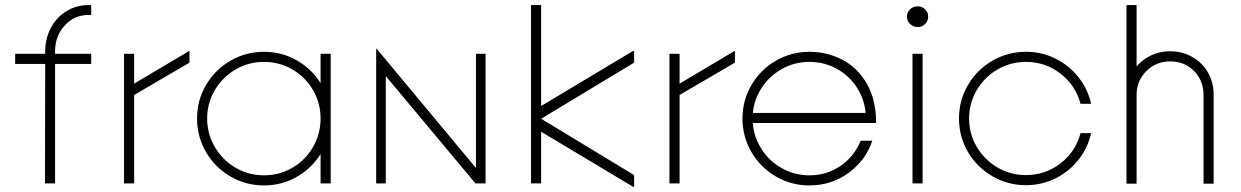

<svg xmlns="http://www.w3.org/2000/svg" viewBox="-20 -726 4914 760"><path d="M331 -706H341V-667H332Q274 -667 236 -625Q198 -583 198 -523V0H158L159 -523Q159 -573 181 -615Q203 -657 242.5 -681.5Q282 -706 331 -706ZM40 -513H341V-473H40Z M471 -513H511V-395L730 -525V-478L511 -350V0H471Z M760 -257Q760 -329 795.5 -389.5Q831 -450 892 -485.5Q953 -521 1025 -521Q1097 -521 1157.5 -485.5Q1218 -450 1253.5 -389.5Q1289 -329 1289 -257Q1289 -185 1253.5 -124Q1218 -63 1157.5 -27.5Q1097 8 1025 8Q953 8 892 -27.5Q831 -63 795.5 -124Q760 -185 760 -257ZM1249 -257Q1249 -318 1219 -369.5Q1189 -421 1137.5 -451Q1086 -481 1025 -481Q964 -481 912.5 -451Q861 -421 830.5 -369.5Q800 -318 800 -257Q800 -196 830.5 -144Q861 -92 912.5 -62Q964 -32 1025 -32Q1086 -32 1137.5 -62Q1189 -92 1219 -144Q1249 -196 1249 -257ZM1249 -513H1289V0H1249Z M1469 -533H1471L1864 -61V-513H1902V0H1862L1507 -425V0H1469Z M2098 -219V-292L2487 -525L2490 -523V-478L2122 -256L2490 -33V12L2487 14ZM2082 -706H2122V0H2082Z M2630 -513H2670V-395L2889 -525V-478L2670 -350V0H2630Z M2919 -257Q2919 -329 2954.5 -389.5Q2990 -450 3051 -485.5Q3112 -521 3184 -521Q3253 -521 3313.5 -490Q3374 -459 3411 -395Q3448 -331 3448 -239H2931V-279H3438L3407 -247Q3410 -310 3381 -364Q3352 -418 3299.5 -449.5Q3247 -481 3184 -481Q3123 -481 3071.5 -451Q3020 -421 2989.5 -369.5Q2959 -318 2959 -257Q2959 -196 2989.5 -144Q3020 -92 3071.5 -62Q3123 -32 3184 -32Q3252 -32 3306.5 -69Q3361 -106 3387 -169H3433Q3406 -90 3338 -41Q3270 8 3184 8Q3112 8 3051 -27.5Q2990 -63 2954.5 -124Q2919 -185 2919 -257Z M3632 -513V0H3592V-513ZM3570 -661Q3570 -678 3582.5 -689.5Q3595 -701 3613 -701Q3630 -701 3642 -689Q3654 -677 3654 -661Q3654 -643 3642 -631Q3630 -619 3613 -619Q3595 -619 3582.5 -631Q3570 -643 3570 -661Z M3776 -257Q3776 -329 3811.5 -389.5Q3847 -450 3908 -485.5Q3969 -521 4041 -521Q4103 -521 4157 -494.5Q4211 -468 4248.5 -421Q4286 -374 4299 -315H4257Q4238 -388 4178 -434.5Q4118 -481 4041 -481Q3980 -481 3928.5 -451Q3877 -421 3846.5 -369.5Q3816 -318 3816 -257Q3816 -196 3846.5 -144.5Q3877 -93 3928.5 -63Q3980 -33 4041 -33Q4118 -33 4178 -79.5Q4238 -126 4257 -199H4299Q4286 -140 4248.5 -93Q4211 -46 4157 -19.5Q4103 7 4041 7Q3969 7 3908 -28.5Q3847 -64 3811.5 -124.5Q3776 -185 3776 -257Z M4612 -523Q4660 -523 4699.5 -500.5Q4739 -478 4761.5 -439Q4784 -400 4784 -352V1H4744V-350Q4744 -407 4706.5 -445Q4669 -483 4612 -483Q4556 -483 4517.5 -444.5Q4479 -406 4479 -350V1H4439V-352Q4439 -400 4462 -439Q4485 -478 4524.5 -500.5Q4564 -523 4612 -523ZM4439 -706H4479V0H4439Z"/></svg>

Font: Lineal Thin
Style: Regular
Weight: 200
Designer: Created by Frank Adebiaye with contributions from Anton Moglia & Ariel Martín Pérez
Created by Frank ADEBIAYE with FontF
Foundry: Velvetyne Type Foundry
Version: Version 2.000;Glyphs 3.2 (3227)